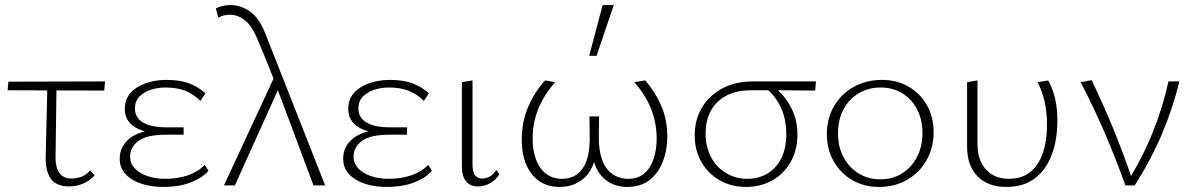

<svg xmlns="http://www.w3.org/2000/svg" viewBox="-20 -731 4715 757"><path d="M10 -375 13 -409 394 -410 391 -374ZM160 -102 167 -407H203L199 -108Q199 -86 205 -67.5Q211 -49 225 -38Q239 -27 263 -27Q282 -27 301.5 -34.5Q321 -42 335 -59L353 -40Q336 -20 309.5 -8Q283 4 251 4Q225 4 207 -4.5Q189 -13 179 -28.5Q169 -44 164.5 -63Q160 -82 160 -102Z M622 6Q577 6 538 -6.5Q499 -19 475.5 -44Q452 -69 452 -105Q452 -157 496 -189Q540 -221 630 -221V-204Q582 -204 546.5 -214.5Q511 -225 491.5 -247Q472 -269 472 -302Q472 -339 494 -364Q516 -389 553.5 -402.5Q591 -416 636 -416Q691 -416 727.5 -401.5Q764 -387 790 -363L770 -333Q747 -357 714 -371.5Q681 -386 632 -386Q602 -386 574.5 -377Q547 -368 529.5 -350Q512 -332 512 -303Q512 -267 544 -248Q576 -229 637 -229H704V-200H637Q559 -200 526 -175.5Q493 -151 493 -113Q493 -87 511 -67.5Q529 -48 560.5 -37Q592 -26 631 -26Q681 -26 721.5 -40Q762 -54 787 -81L802 -58Q780 -31 734 -12.5Q688 6 622 6Z M1216 0 1066 -401Q1054 -432 1042.5 -461.5Q1031 -491 1019 -519.5Q1007 -548 996 -574Q973 -630 945 -651.5Q917 -673 886 -673Q873 -673 861.5 -670Q850 -667 841 -661L831 -698Q843 -704 858 -707.5Q873 -711 889 -711Q930 -711 966.5 -685Q1003 -659 1028 -594L1262 0ZM863 0 1065 -435 1084 -394 906 0Z M1503 6Q1458 6 1419 -6.5Q1380 -19 1356.5 -44Q1333 -69 1333 -105Q1333 -157 1377 -189Q1421 -221 1511 -221V-204Q1463 -204 1427.5 -214.5Q1392 -225 1372.5 -247Q1353 -269 1353 -302Q1353 -339 1375 -364Q1397 -389 1434.5 -402.5Q1472 -416 1517 -416Q1572 -416 1608.5 -401.5Q1645 -387 1671 -363L1651 -333Q1628 -357 1595 -371.5Q1562 -386 1513 -386Q1483 -386 1455.5 -377Q1428 -368 1410.5 -350Q1393 -332 1393 -303Q1393 -267 1425 -248Q1457 -229 1518 -229H1585V-200H1518Q1440 -200 1407 -175.5Q1374 -151 1374 -113Q1374 -87 1392 -67.5Q1410 -48 1441.5 -37Q1473 -26 1512 -26Q1562 -26 1602.5 -40Q1643 -54 1668 -81L1683 -58Q1661 -31 1615 -12.5Q1569 6 1503 6Z M1864 4Q1833 4 1817 -16.5Q1801 -37 1801 -76V-407L1843 -414V-82Q1843 -55 1852.5 -41Q1862 -27 1882 -27Q1897 -27 1911.5 -35.5Q1926 -44 1937 -61L1949 -44Q1935 -22 1913 -9Q1891 4 1864 4Z M2187 6Q2138 6 2104.5 -18Q2071 -42 2054 -84Q2037 -126 2037 -180Q2037 -249 2061.5 -307.5Q2086 -366 2129 -414L2169 -407Q2126 -359 2103 -303.5Q2080 -248 2080 -184Q2080 -140 2092.5 -104.5Q2105 -69 2131 -47.5Q2157 -26 2196 -26Q2250 -26 2278.5 -69Q2307 -112 2305 -195L2304 -272H2342L2341 -196Q2340 -139 2354 -101Q2368 -63 2395 -44.5Q2422 -26 2457 -26Q2496 -26 2521 -48Q2546 -70 2557.5 -106Q2569 -142 2569 -184Q2569 -248 2546.5 -303Q2524 -358 2481 -407L2524 -414Q2561 -372 2586 -316.5Q2611 -261 2611 -191Q2611 -141 2594 -95.5Q2577 -50 2542 -22Q2507 6 2453 6Q2397 6 2360 -28.5Q2323 -63 2315 -129H2331Q2320 -60 2281 -27Q2242 6 2187 6ZM2303 -511 2356 -711H2400L2332 -511Z M2921 6Q2863 6 2817 -20.5Q2771 -47 2745 -93Q2719 -139 2719 -198Q2719 -258 2747 -306Q2775 -354 2827 -382Q2879 -410 2950 -410H3197L3194 -374Q3129 -375 3062.5 -375Q2996 -375 2941 -375Q2856 -375 2809 -329Q2762 -283 2762 -205Q2762 -153 2783 -112.5Q2804 -72 2842 -49Q2880 -26 2926 -26Q2970 -26 3004.5 -46Q3039 -66 3059.5 -105.5Q3080 -145 3080 -202Q3080 -245 3069.5 -279Q3059 -313 3040.5 -339.5Q3022 -366 2998 -384L3029 -391Q3053 -373 3074.5 -345.5Q3096 -318 3110 -282Q3124 -246 3124 -201Q3124 -138 3096.5 -91Q3069 -44 3023.5 -19Q2978 6 2921 6Z M3445 6Q3386 6 3340 -21Q3294 -48 3267 -95Q3240 -142 3240 -202Q3240 -264 3268.5 -312.5Q3297 -361 3346 -388.5Q3395 -416 3457 -416Q3516 -416 3562 -389.5Q3608 -363 3634.5 -316.5Q3661 -270 3661 -210Q3661 -148 3633 -99Q3605 -50 3556.5 -22Q3508 6 3445 6ZM3450 -24Q3501 -24 3538.5 -48.5Q3576 -73 3596.5 -114Q3617 -155 3617 -206Q3617 -260 3595.5 -300.5Q3574 -341 3537 -363.5Q3500 -386 3452 -386Q3403 -386 3364.5 -362.5Q3326 -339 3305 -298.5Q3284 -258 3284 -206Q3284 -152 3306 -111Q3328 -70 3365.5 -47Q3403 -24 3450 -24Z M3947 6Q3875 6 3834 -36Q3793 -78 3793 -152V-407L3834 -414V-164Q3834 -99 3867.5 -62.5Q3901 -26 3958 -26Q4010 -26 4043 -53.5Q4076 -81 4092 -129Q4108 -177 4108 -238Q4108 -287 4099 -328.5Q4090 -370 4071 -407L4113 -414Q4132 -378 4140.5 -340Q4149 -302 4149 -256Q4149 -181 4127 -121.5Q4105 -62 4060.5 -28Q4016 6 3947 6Z M4417 0Q4381 -102 4337 -204Q4293 -306 4241 -407L4284 -415Q4332 -315 4373 -214.5Q4414 -114 4447 -14H4425Q4484 -108 4524 -207Q4564 -306 4587 -410H4630Q4604 -303 4560 -200Q4516 -97 4454 0Z"/></svg>

Font: Ysabeau Office ExtraLight
Style: Regular
Weight: 250
Designer: Christian Thalmann (Catharsis Fonts)
Version: Version 2.001;gftools[0.9.30]; featfreeze: tnum,lnum,ss02